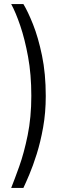

<svg xmlns="http://www.w3.org/2000/svg" viewBox="-20 -762 299 944"><path d="M35 162Q51 122 74.5 56.5Q98 -9 116 -97Q134 -185 134 -291Q134 -396 118 -483Q102 -570 79.5 -636Q57 -702 35 -742H95Q117 -706 142.5 -642Q168 -578 186.5 -489Q205 -400 205 -290Q205 -208 192 -135.5Q179 -63 160.5 -4.5Q142 54 124 96.5Q106 139 95 162Z"/></svg>

Font: Kreon Light Light
Style: Regular
Weight: 300
Version: Version 2.002